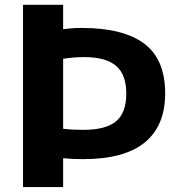

<svg xmlns="http://www.w3.org/2000/svg" viewBox="-20 -760 736 780"><path d="M73.5 0V-740.5H236.5V-641.5Q252.5 -643.5 271.5 -645Q290.5 -646.5 312 -646.5Q480.5 -646.5 565.8 -582.8Q651 -519 651 -380.5Q651 -249 568 -181.2Q485 -113.5 318 -113.5Q275.5 -113.5 236.5 -117V0ZM318.5 -232.5Q410 -232.5 451.5 -267.2Q493 -302 493 -379.5Q493 -457.5 451.2 -492.8Q409.5 -528 323 -528Q276 -528 236.5 -521V-237Q257 -234.5 276 -233.5Q295 -232.5 318.5 -232.5Z"/></svg>

Font: Encode Sans Semi Expanded
Style: Bold
Weight: 700
Width: 6
Designer: Multiple Designers
Foundry: Impallari Type
Version: Version 3.000; ttfautohint (v1.8.3) -l 8 -r 50 -G 200 -x 14 